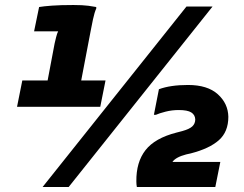

<svg xmlns="http://www.w3.org/2000/svg" viewBox="-20 -746 972 766"><path d="M401 -425 380 -320H48L69 -425H170L198 -573Q200 -582 204 -598Q208 -614 212 -621H116L136 -718Q154 -721 187 -723.5Q220 -726 273 -726Q310 -726 332.5 -723Q355 -720 364 -718V-712Q357 -697 351 -669Q345 -641 342 -624L304 -425ZM150 0 724 -720H828L254 0ZM526 0Q525 -3 524.5 -10.5Q524 -18 524 -22Q523 -99 560.5 -147Q598 -195 684 -217L707 -223Q736 -231 747.5 -242Q759 -253 759 -270Q758 -288 743 -297.5Q728 -307 693 -307Q666 -307 640.5 -300.5Q615 -294 602 -288H594L614 -390Q660 -407 730 -407Q808 -407 849 -370Q890 -333 891 -280Q891 -220 853 -186.5Q815 -153 741 -134L723 -130Q681 -119 668 -100H859L839 0Z"/></svg>

Font: Kufam
Style: Bold Italic
Weight: 700
Italic angle: -11°
Designer: Artur Schmal
Foundry: Original Type
Version: Version 1.301; ttfautohint (v1.8.3)